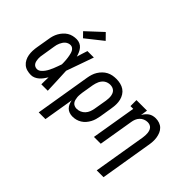

<svg xmlns="http://www.w3.org/2000/svg" viewBox="-157 -1194 1814 1814"><g transform="rotate(45 750.0 -287.5)"><path d="M175 8Q148 8 122 1Q96 -6 76.5 -22.5Q57 -39 45 -62.5Q33 -86 28.5 -112Q24 -138 25 -165.5Q26 -193 31 -221L53 -351Q56 -374 63 -397Q70 -420 82 -441.5Q94 -463 111 -482Q128 -501 149 -514Q170 -527 194 -532.5Q218 -538 241 -538Q265 -538 286 -528.5Q307 -519 321 -502Q335 -485 344 -464.5Q353 -444 359 -422Q367 -449 375.5 -476Q384 -503 393 -530H479Q454 -461 430.5 -392.5Q407 -324 382 -256Q386 -192 388 -128Q390 -64 393 0H307Q307 -24 307.5 -47.5Q308 -71 309 -95Q297 -76 284 -58Q271 -40 254 -25Q237 -10 216.5 -1Q196 8 175 8ZM175 -72Q196 -72 213 -86Q230 -100 242.5 -117.5Q255 -135 264.5 -154Q274 -173 282 -192.5Q290 -212 297 -231.5Q304 -251 311 -271Q311 -285 310.5 -298.5Q310 -312 309 -326Q308 -340 306 -353.5Q304 -367 301.5 -380.5Q299 -394 295 -407Q291 -420 284.5 -431Q278 -442 266.5 -450Q255 -458 241 -458Q227 -458 213.5 -453Q200 -448 189 -438.5Q178 -429 170 -416.5Q162 -404 156 -391Q150 -378 146.5 -364.5Q143 -351 141 -337L120 -207Q117 -193 115.5 -178.5Q114 -164 115 -149.5Q116 -135 119 -121.5Q122 -108 129 -96.5Q136 -85 148.5 -78.5Q161 -72 175 -72ZM278 -586 231 -634 388 -780 447 -720Z M477 205 569 -351Q573 -375 580.5 -399Q588 -423 601.5 -445Q615 -467 634 -486Q653 -505 676 -517Q699 -529 723.5 -533.5Q748 -538 773 -538Q801 -538 828.5 -531.5Q856 -525 878 -510Q900 -495 914.5 -472Q929 -449 935.5 -422.5Q942 -396 941.5 -367Q941 -338 936 -309L915 -179Q911 -156 904.5 -133.5Q898 -111 886.5 -89.5Q875 -68 858.5 -49Q842 -30 821 -17Q800 -4 777 2Q754 8 730 8Q708 8 687.5 1Q667 -6 652.5 -20.5Q638 -35 629.5 -54.5Q621 -74 617 -96L567 205ZM706 -72Q729 -72 751 -81.5Q773 -91 789 -108.5Q805 -126 813.5 -148Q822 -170 826 -193L848 -323Q850 -338 851 -354Q852 -370 850 -385Q848 -400 842.5 -414Q837 -428 826.5 -438Q816 -448 801.5 -453Q787 -458 771 -458Q757 -458 742 -454Q727 -450 714 -441.5Q701 -433 691 -420.5Q681 -408 674.5 -394.5Q668 -381 664 -366.5Q660 -352 657 -338L637 -218Q635 -202 633.5 -185.5Q632 -169 633.5 -153.5Q635 -138 639 -123Q643 -108 652 -96Q661 -84 675.5 -78Q690 -72 706 -72Z M1252 205 1340 -323Q1342 -338 1343 -353.5Q1344 -369 1342.5 -383.5Q1341 -398 1336.5 -412Q1332 -426 1322.5 -437Q1313 -448 1299 -453Q1285 -458 1270 -458Q1249 -458 1228.5 -449.5Q1208 -441 1193 -425Q1178 -409 1170 -389Q1162 -369 1159 -348L1101 0H1010L1085 -450H1048V-530H1189L1178 -461Q1187 -477 1199.5 -492Q1212 -507 1228 -518Q1244 -529 1262.5 -533.5Q1281 -538 1299 -538Q1325 -538 1349.5 -529.5Q1374 -521 1391.5 -503.5Q1409 -486 1418.5 -463Q1428 -440 1432 -414.5Q1436 -389 1434.5 -362.5Q1433 -336 1428 -309L1343 205Z"/></g></svg>

Font: Iosevka Slab Medium
Style: Italic
Weight: 500
Italic angle: -9°
Monospace: yes
Designer: Belleve Invis
Foundry: Belleve Invis
Version: Version 11.1.0; ttfautohint (v1.8.3)